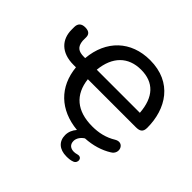

<svg xmlns="http://www.w3.org/2000/svg" viewBox="-211 -946 1370 1370"><g transform="rotate(45 474.5 -260.5)"><path d="M569 -621C697 -621 769 -545 780 -397H345C359 -541 440 -621 569 -621ZM629 194C648 194 670 193 690 185C725 172 719 116 675 128C664 131 654 133 644 133C611 133 587 116 587 80C587 51 607 25 632 9C708 5 777 -16 833 -51C892 -85 856 -174 792 -137C734 -101 673 -88 608 -88C452 -88 364 -164 348 -304H832C873 -304 893 -317 893 -359C893 -548 791 -715 566 -715C374 -715 245 -592 228 -397H215C162 -397 133 -415 128 -472V-507C128 -533 115 -553 73 -553C36 -553 16 -534 16 -499V-472C16 -375 78 -304 203 -304H228C245 -125 363 -11 549 7C527 32 515 61 515 92C515 155 558 194 629 194Z"/></g></svg>

Font: SN Pro Medium
Style: Regular
Weight: 500
Designer: Tobias Whetton
Foundry: Supernotes
Version: Version 1.003;Glyphs 3.3 (3324)